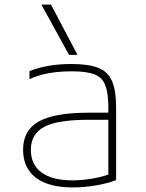

<svg xmlns="http://www.w3.org/2000/svg" viewBox="-20 -810 640 840"><path d="M298 10Q193 10 137 -32.5Q81 -75 81 -155Q81 -240 149.5 -278.5Q218 -317 369 -317H470V-286H368Q232 -286 173.5 -255Q115 -224 115 -155Q115 -90 161.5 -55.5Q208 -21 296 -21Q341 -21 388.5 -29.5Q436 -38 468 -52L454 -31V-340Q454 -403 440.5 -437.5Q427 -472 392.5 -485Q358 -498 293 -498Q257 -498 225 -494.5Q193 -491 164.5 -483.5Q136 -476 109 -464V-499Q147 -514 192.5 -522Q238 -530 294 -530Q368 -530 410.5 -513Q453 -496 470.5 -454.5Q488 -413 488 -340V-22Q453 -8 400.5 1Q348 10 298 10ZM282 -570 161 -790H203L319 -570Z"/></svg>

Font: M PLUS Code Latin Expanded ExtraLight
Style: Regular
Weight: 250
Width: 7
Designer: Coji Morishita
Foundry: UNDERFOREST DESIGN
Version: Version 1.002; ttfautohint (v1.8.3)